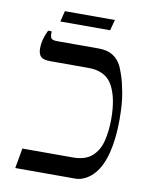

<svg xmlns="http://www.w3.org/2000/svg" viewBox="-78 -731 634 790"><g transform="rotate(10 239.0 -335.5)"><path d="M40 0 55 -84H265Q317 -84 345 -108.5Q373 -133 383.5 -174.5Q394 -216 394 -267Q394 -356 365.5 -407Q337 -458 265 -458H104Q77 -458 66 -468.5Q55 -479 55 -503Q55 -521 59 -536.5Q63 -552 68 -564Q73 -576 75 -580H90V-568Q90 -555 96 -549.5Q102 -544 119 -544H293Q329 -544 352 -529.5Q375 -515 388 -489Q392 -481 401.5 -454.5Q411 -428 419.5 -382.5Q428 -337 428 -271Q428 -190 413 -131.5Q398 -73 370 -41Q354 -22 333 -11Q312 0 292 0ZM118 -626 129 -671H338L326 -626Z"/></g></svg>

Font: Frank Ruhl Libre Light
Style: Regular
Weight: 300
Designer: Yanek Iontef
Foundry: Fontef
Version: Version 6.003;gftools[0.9.30]